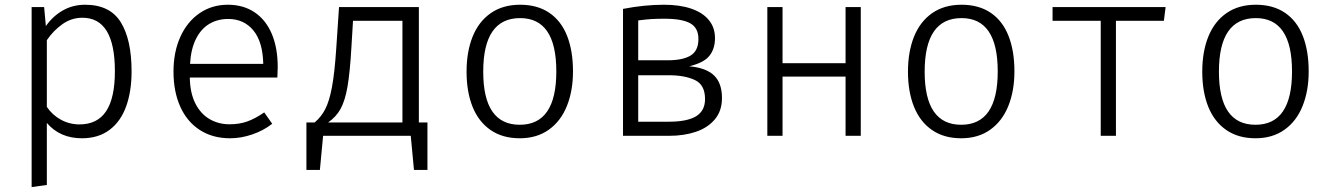

<svg xmlns="http://www.w3.org/2000/svg" viewBox="-20 -568 5578 803"><path d="M530.3 -269.2Q530.3 -186.2 507.7 -123.3Q485.1 -60.5 438.5 -25.1Q391.8 10.3 322.6 10.3Q230.8 10.3 175.9 -53.8V205.6L112.3 214.4V-538.5H164.6L171.8 -459Q201.5 -501 243.3 -524.6Q285.1 -548.2 335.9 -548.2Q439.5 -548.2 484.9 -475.4Q530.3 -402.6 530.3 -269.2ZM175.9 -400V-121Q198.5 -87.2 234.6 -67.4Q270.8 -47.7 312.3 -47.7Q387.2 -47.7 423.8 -102.8Q460.5 -157.9 460.5 -270.3Q460.5 -493.8 324.6 -493.8Q279 -493.8 241 -466.9Q203.1 -440 175.9 -400Z M773.8 -243.6Q774.9 -178.5 797.4 -134.6Q820 -90.8 857.2 -69.5Q894.4 -48.2 940 -48.2Q981 -48.2 1014.1 -60Q1047.2 -71.8 1085.1 -97.9L1118.5 -50.3Q1081.5 -21.5 1034.6 -5.6Q987.7 10.3 942.6 10.3Q869.2 10.3 815.6 -24.4Q762.1 -59 733.8 -122.1Q705.6 -185.1 705.6 -268.7Q705.6 -350.3 734.1 -413.6Q762.6 -476.9 814.4 -512.6Q866.2 -548.2 932.8 -548.2Q997.4 -548.2 1044.6 -516.7Q1091.8 -485.1 1116.7 -426.4Q1141.5 -367.7 1141.5 -287.7Q1141.5 -275.9 1140 -243.6ZM774.9 -301H1081Q1079 -393.3 1039.5 -441Q1000 -488.7 934.4 -488.7Q889.7 -488.7 855.1 -467.9Q820.5 -447.2 799.5 -405.1Q778.5 -363.1 774.9 -301Z M1731.8 -55.9H1767.7V142.6H1711.3L1697.9 0H1331.3L1317.9 142.6H1261.5V-55.9H1295.9Q1323.6 -79 1340.5 -112.1Q1357.4 -145.1 1368.5 -204.4Q1379.5 -263.6 1386.2 -364.1L1397.9 -538.5H1731.8ZM1663.1 -55.9V-481H1456.4L1449.7 -370.3Q1443.6 -264.1 1433.3 -205.4Q1423.1 -146.7 1404.6 -113.1Q1386.2 -79.5 1352.3 -55.9Z M2376.4 -269.2Q2376.4 -188.2 2351 -124.9Q2325.6 -61.5 2275.4 -25.6Q2225.1 10.3 2153.8 10.3Q2081.5 10.3 2031.5 -24.4Q1981.5 -59 1956.4 -121.5Q1931.3 -184.1 1931.3 -268.2Q1931.3 -351.8 1956.7 -414.9Q1982.1 -477.9 2032.6 -513.1Q2083.1 -548.2 2155.4 -548.2Q2227.7 -548.2 2277.4 -514.4Q2327.2 -480.5 2351.8 -417.9Q2376.4 -355.4 2376.4 -269.2ZM2001 -268.2Q2001 -46.2 2153.8 -46.2Q2306.7 -46.2 2306.7 -269.2Q2306.7 -492.3 2155.4 -492.3Q2001 -492.3 2001 -268.2Z M2999.5 -157.9Q2999.5 -104.6 2970 -69.2Q2940.5 -33.8 2890.8 -16.9Q2841 0 2779 0H2585.6V-530.8Q2675.4 -548.2 2756.9 -548.2Q2823.1 -548.2 2871 -531.8Q2919 -515.4 2944.6 -484.1Q2970.3 -452.8 2970.3 -408.7Q2970.3 -364.1 2947.2 -334.9Q2924.1 -305.6 2862.6 -290.8Q2932.8 -284.6 2966.2 -252.6Q2999.5 -220.5 2999.5 -157.9ZM2649.2 -482.6V-315.9H2773.3Q2835.4 -315.9 2868.2 -335.6Q2901 -355.4 2901 -405.1Q2901 -451.3 2866.9 -470.5Q2832.8 -489.7 2759 -489.7Q2727.2 -489.7 2703.8 -488.2Q2680.5 -486.7 2649.2 -482.6ZM2777.9 -59Q2853.8 -59 2891.3 -81.8Q2928.7 -104.6 2928.7 -153.8Q2928.7 -213.3 2886.2 -233.3Q2843.6 -253.3 2777.9 -253.3H2649.2V-59Z M3580 0H3516.4V-247.7H3252.8V0H3189.2V-538.5H3252.8V-303.6H3516.4V-538.5H3580Z M4222.6 -269.2Q4222.6 -188.2 4197.2 -124.9Q4171.8 -61.5 4121.5 -25.6Q4071.3 10.3 4000 10.3Q3927.7 10.3 3877.7 -24.4Q3827.7 -59 3802.6 -121.5Q3777.4 -184.1 3777.4 -268.2Q3777.4 -351.8 3802.8 -414.9Q3828.2 -477.9 3878.7 -513.1Q3929.2 -548.2 4001.5 -548.2Q4073.8 -548.2 4123.6 -514.4Q4173.3 -480.5 4197.9 -417.9Q4222.6 -355.4 4222.6 -269.2ZM3847.2 -268.2Q3847.2 -46.2 4000 -46.2Q4152.8 -46.2 4152.8 -269.2Q4152.8 -492.3 4001.5 -492.3Q3847.2 -492.3 3847.2 -268.2Z M4382.1 -538.5H4854.9L4847.7 -481H4647.2V0H4583.6V-481H4382.1Z M5453.3 -269.2Q5453.3 -188.2 5427.9 -124.9Q5402.6 -61.5 5352.3 -25.6Q5302.1 10.3 5230.8 10.3Q5158.5 10.3 5108.5 -24.4Q5058.5 -59 5033.3 -121.5Q5008.2 -184.1 5008.2 -268.2Q5008.2 -351.8 5033.6 -414.9Q5059 -477.9 5109.5 -513.1Q5160 -548.2 5232.3 -548.2Q5304.6 -548.2 5354.4 -514.4Q5404.1 -480.5 5428.7 -417.9Q5453.3 -355.4 5453.3 -269.2ZM5077.9 -268.2Q5077.9 -46.2 5230.8 -46.2Q5383.6 -46.2 5383.6 -269.2Q5383.6 -492.3 5232.3 -492.3Q5077.9 -492.3 5077.9 -268.2Z"/></svg>

Font: Fira Code Fixed Light
Style: Regular
Weight: 300
Monospace: yes
Designer: Carrois Corporate, Edenspiekermann AG, Nikita Prokopov
Foundry: Carrois Corporate, Edenspiekermann AG, Nikita Prokopov
Version: Version 5.002